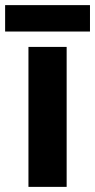

<svg xmlns="http://www.w3.org/2000/svg" viewBox="-33 -729 371 749"><path d="M227 0H78V-546H227ZM318 -709V-606H-13V-709Z"/></svg>

Font: Noto Sans Gujarati UI
Style: Bold
Weight: 700
Designer: Jelle Bosma - Monotype Design Team, Universal Thirst
Foundry: Monotype Imaging Inc.
Version: Version 2.106; ttfautohint (v1.8.4.7-5d5b)